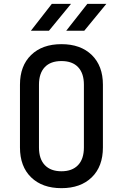

<svg xmlns="http://www.w3.org/2000/svg" viewBox="-20 -970 640 1000"><path d="M300 10Q200 10 142 -46.5Q84 -103 84 -202V-529Q84 -627 142 -683.5Q200 -740 300 -740Q400 -740 458 -683.5Q516 -627 516 -529V-202Q516 -103 458 -46.5Q400 10 300 10ZM300 -78Q356 -78 386.5 -110Q417 -142 417 -202V-529Q417 -588 387 -620Q357 -652 300 -652Q243 -652 213 -620Q183 -588 183 -529V-202Q183 -142 213.5 -110Q244 -78 300 -78ZM325 -810 435 -950H534L419 -810ZM141 -810 250 -950H350L235 -810Z"/></svg>

Font: Tiny Medium
Style: Regular
Weight: 500
Monospace: yes
Designer: Philipp Nurullin, Konstantin Bulenkov
Foundry: JetBrains
Version: Version 2.251; ttfautohint (v1.8.4.7-5d5b)